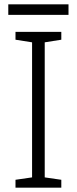

<svg xmlns="http://www.w3.org/2000/svg" viewBox="-20 -860 351 880"><path d="M261 0H51V-36L127 -47V-666L51 -678V-714H261V-678L185 -666V-47L261 -36ZM294 -840V-792H18V-840Z"/></svg>

Font: Noto Sans Gurmukhi UI Light
Style: Regular
Weight: 300
Designer: Jelle Bosma - Monotype Design Team
Foundry: Monotype Imaging Inc.
Version: Version 2.004; ttfautohint (v1.8.4.7-5d5b)